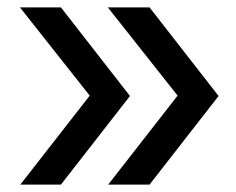

<svg xmlns="http://www.w3.org/2000/svg" viewBox="-20 -540 640 520"><path d="M273 -40 461 -281 272 -520H385L572 -280L385 -40ZM35 -40 223 -281 34 -520H145L332 -280L145 -40Z"/></svg>

Font: JetBrainsMono NFM Medium
Style: Regular
Weight: 500
Monospace: yes
Designer: Philipp Nurullin, Konstantin Bulenkov
Foundry: JetBrains
Version: Version 2.304; ttfautohint (v1.8.4.7-5d5b);Nerd Fonts 3.3.0